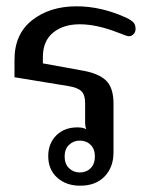

<svg xmlns="http://www.w3.org/2000/svg" viewBox="-20 -580 476 609"><path d="M133 -85Q133 -125 158.5 -150.5Q184 -176 226 -176Q243 -176 254 -170Q250 -178 250 -193V-253Q250 -279 238.5 -290.5Q227 -302 197 -307L26 -335V-391Q26 -472 82 -516Q138 -560 223 -560Q301 -560 380 -524Q395 -517 402.5 -509.5Q410 -502 410 -489Q410 -478 403.5 -471.5Q397 -465 389 -465Q384 -465 373 -469.5Q362 -474 356 -476Q287 -503 233 -503Q181 -503 148.5 -476.5Q116 -450 116 -399V-379L237 -357Q292 -348 316 -325Q340 -302 340 -252V-96Q340 -50 312 -20.5Q284 9 234 9Q190 9 161.5 -16.5Q133 -42 133 -85ZM281 -84Q281 -107 267.5 -120.5Q254 -134 233 -134Q213 -134 199 -120.5Q185 -107 185 -84Q185 -60 199 -46.5Q213 -33 233 -33Q254 -33 267.5 -46.5Q281 -60 281 -84Z"/></svg>

Font: Maitree Medium
Style: Regular
Weight: 500
Designer: CadsonDemak Team
Foundry: CadsonDemak
Version: Version 1.000